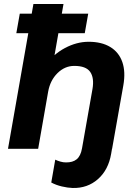

<svg xmlns="http://www.w3.org/2000/svg" viewBox="-20 -740 680 955"><path d="M418.8 -672 401.6 -574.8H61.2L78.4 -672ZM420.8 -532.2Q485.6 -532.2 528.5 -506.2Q571.4 -480.2 588.4 -431.5Q605.4 -382.8 593.4 -315L537.6 0H387.6L440 -297.2Q449.4 -352.6 428.6 -382.4Q407.8 -412.2 349.4 -412.2Q302.4 -412.2 266 -376.3Q229.6 -340.4 219.6 -284.4L194.4 -405Q244 -469.8 302.8 -501Q361.6 -532.2 420.8 -532.2ZM235 167.8 254.8 54.2Q265.8 59.6 280.4 63.8Q295 68 307.8 67.8Q341.8 68.4 361.5 52.2Q381.2 36 387.8 -1.6L393 -29.4L543 -34.2L532.8 25.2Q519.2 105.2 467 151.1Q414.8 197 341.2 195Q316.6 194.2 287.7 187.4Q258.8 180.6 235 167.8ZM146.2 -720H295.8L169.8 0H19.8Z"/></svg>

Font: Fixel Italic Variable Display Thin
Style: Italic
Weight: 100
Italic angle: -10°
Designer: AlfaBravo + MacPaw
Foundry: Kyrylo Tkachov, Marchela Mozhyna, Serhii Makarenko, Maria Weinstein, Zakhar Kryvoshyya
Version: Version 1.210;Glyphs 3.2 (3217)